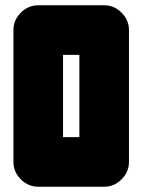

<svg xmlns="http://www.w3.org/2000/svg" viewBox="-20 -708 540 728"><path d="M281 -188V-500H219V-188ZM469 -94Q469 -56 441 -28Q413 0 375 0H125Q87 0 59 -28Q31 -56 31 -94V-594Q31 -632 59 -660Q87 -688 125 -688H375Q413 -688 441 -660Q469 -632 469 -594Z"/></svg>

Font: CostaRica
Style: Normal
Weight: 900
Version: Version 1.3